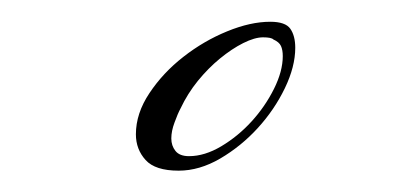

<svg xmlns="http://www.w3.org/2000/svg" viewBox="-20 -453 383 180"><path d="M256.8 -408.2Q256.8 -390.6 247.1 -370.4Q237.3 -350.1 221.7 -333Q206.1 -315.9 186.5 -304.4Q167 -293 147.5 -293Q125.5 -293 116.5 -303Q107.4 -313 107.4 -327.1Q107.4 -346.7 120.1 -365.7Q132.8 -384.8 151.9 -399.7Q170.9 -414.6 192.9 -423.6Q214.8 -432.6 233.4 -432.6Q247.6 -432.6 252.2 -426Q256.8 -419.4 256.8 -408.2ZM157.2 -306.6Q171.9 -306.6 187.5 -315.9Q203.1 -325.2 215.8 -339.1Q228.5 -353 236.8 -369.6Q245.1 -386.2 245.1 -400.4Q245.1 -406.2 243.4 -409.9Q241.7 -413.6 236.3 -416Q234.4 -418 226.6 -418Q218.8 -418 208 -412.6Q197.3 -407.2 186.3 -398.2Q175.3 -389.2 165.5 -377.2Q155.8 -365.2 149.4 -351.6Q146.5 -346.2 143.6 -338.1Q140.6 -330.1 140.6 -323.2Q140.6 -316.4 144.5 -311.5Q148.4 -306.6 157.2 -306.6Z"/></svg>

Font: Meie Script
Style: Regular
Weight: 400
Version: Version 1.001